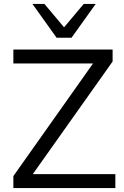

<svg xmlns="http://www.w3.org/2000/svg" viewBox="-20 -957 629 977"><path d="M48 0V-61L476 -666V-634H48V-705H553V-644L125 -40V-71H567V0ZM268 -765 145 -937H206L306 -818L406 -937H467L344 -765Z"/></svg>

Font: Nunito Sans 12pt ExtraLight 12pt
Style: Regular
Weight: 400
Version: Version 3.101;gftools[0.9.27]